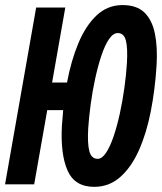

<svg xmlns="http://www.w3.org/2000/svg" viewBox="-31 -723 637 753"><path d="M338.4 9.8Q261.7 9.8 233.6 -54.9Q205.6 -119.6 211.9 -231Q213.9 -261.7 216.8 -291H154.3L103 0H-11.2L110.8 -693.4H225.1L173.3 -399.4H231.9Q248 -486.3 277.1 -555.2Q306.2 -624 348.9 -663.6Q391.6 -703.1 449.7 -703.1Q504.9 -703.1 535.2 -674.1Q565.4 -645 576.4 -591.8Q587.4 -538.6 583 -465.8Q577.1 -371.6 560.3 -285.9Q543.5 -200.2 513.7 -133.5Q483.9 -66.9 440.4 -28.6Q397 9.8 338.4 9.8ZM352.1 -100.1Q369.1 -100.1 385 -124Q400.9 -147.9 414.6 -188.2Q428.2 -228.5 439 -277.8Q449.7 -327.1 456.8 -378.4Q463.9 -429.7 466.8 -475.6Q470.2 -535.6 462.6 -564.5Q455.1 -593.3 430.7 -593.3Q412.6 -593.3 396.2 -569.1Q379.9 -544.9 366.5 -504.4Q353 -463.9 342.3 -414.6Q331.5 -365.2 324.7 -314.5Q317.9 -263.7 314.9 -219.2Q311.5 -158.7 319.6 -129.4Q327.6 -100.1 352.1 -100.1Z"/></svg>

Font: Cascadia Code PL SemiBold
Style: Italic
Weight: 600
Italic angle: -10°
Monospace: yes
Designer: Aaron Bell
Foundry: Saja Typeworks
Version: Version 2404.023; ttfautohint (v1.8.4)